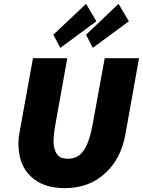

<svg xmlns="http://www.w3.org/2000/svg" viewBox="-20 -961 739 993"><path d="M314.5 12Q217.5 12 158.2 -32.8Q99 -77.5 82.5 -150.5Q76 -182.5 75 -217.5Q75 -245.5 81 -276L150.5 -660H328L266.5 -317.5Q261 -287 258.5 -261.5L257 -233L257.5 -214.5Q261.5 -179.5 277.5 -159.8Q293.5 -140 332 -140Q385 -140 415 -186Q445 -232 461.5 -330.5L521.5 -660H699L628 -263Q605 -140.5 527 -68Q443.5 12 314.5 12ZM292 -713.5 256 -781.5 425 -941 478.5 -851ZM460 -713.5 425 -781.5 593 -941 646.5 -851Z"/></svg>

Font: Lucymar Sans ExtraBold
Style: Italic
Weight: 800
Italic angle: -10°
Foundry: The League of Moveable Type (original font) / Main changes by Cristiano Sobral with portions from Mirco Monsees
Version: Version 2.00;August 30, 2020;FontCreator 13.0.0.2681 64-bit